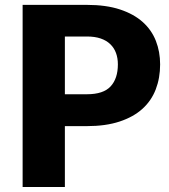

<svg xmlns="http://www.w3.org/2000/svg" viewBox="-20 -748 676 768"><path d="M239.5 -243.5V0H70.5V-728.5H327.5Q404.5 -728.5 459.8 -710.2Q515 -692 550.8 -660Q586.5 -628 603.5 -584.5Q620.5 -541 620.5 -490.5Q620.5 -436 603 -390.5Q585.5 -345 549.5 -312.5Q513.5 -280 458.2 -261.8Q403 -243.5 327.5 -243.5ZM239.5 -371H327.5Q393.5 -371 422.5 -402.5Q451.5 -434 451.5 -490.5Q451.5 -515.5 444 -536Q436.5 -556.5 421.2 -571.2Q406 -586 382.8 -594Q359.5 -602 327.5 -602H239.5Z"/></svg>

Font: Lato Black
Style: Regular
Weight: 900
Designer: Lukasz Dziedzic
Foundry: tyPoland Lukasz Dziedzic
Version: Version 2.007; 2014-02-27